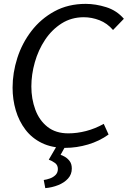

<svg xmlns="http://www.w3.org/2000/svg" viewBox="-20 -754 660 992"><path d="M317 10Q248 10 196.5 -15Q145 -40 111.5 -84Q78 -128 61.5 -184Q45 -240 45 -301Q45 -378 69.5 -454.5Q94 -531 142.5 -594Q191 -657 261.5 -695.5Q332 -734 423 -734Q474 -734 528.5 -717Q583 -700 620 -657L564 -599Q534 -634 494 -649.5Q454 -665 413 -665Q349 -665 298.5 -633Q248 -601 213 -548.5Q178 -496 160 -432.5Q142 -369 142 -307Q142 -243 162.5 -187.5Q183 -132 225.5 -98.5Q268 -65 333 -65Q378 -65 424.5 -77Q471 -89 516 -114L541 -59Q494 -25 435 -7.5Q376 10 317 10ZM351 117Q351 147 331.5 168.5Q312 190 280.5 202.5Q249 215 214 218L206 176Q221 174 238 168Q255 162 267 150Q279 138 279 119Q279 99 264 88Q249 77 232 71L278 -8H323L293 46Q301 48 315 56Q329 64 340 78.5Q351 93 351 117Z"/></svg>

Font: Rosario Light
Style: Italic
Weight: 300
Italic angle: -8.05°
Designer: Hector Gatti
Foundry: Omnibus Type
Version: Version 1.101; ttfautohint (v1.8.1.43-b0c9)